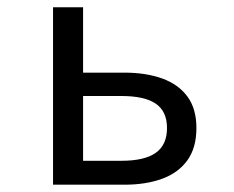

<svg xmlns="http://www.w3.org/2000/svg" viewBox="-20 -506 640 526"><path d="M125.3 0V-486.1H207.6V-307H320.9Q379.9 -307 424.3 -291Q468.7 -275 493.4 -241.6Q518.1 -208.2 518.1 -155.2Q518.1 -101.2 493.4 -66.9Q468.7 -32.6 424.3 -16.3Q379.9 0 320.9 0ZM207.6 -65.5H312.4Q376 -65.5 406.7 -87.3Q437.5 -109.1 437.5 -155.2Q437.5 -201 406.7 -222Q376 -243 312.4 -243H207.6Z"/></svg>

Font: Source Code Pro ExtraLight
Style: Regular
Weight: 200
Monospace: yes
Designer: Paul D. Hunt, Teo Tuominen
Foundry: Adobe
Version: Version 1.026;hotconv 1.1.0;makeotfexe 2.6.0